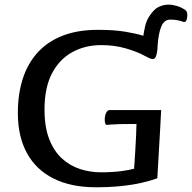

<svg xmlns="http://www.w3.org/2000/svg" viewBox="-20 -778 811 811"><path d="M384.7 13Q279.8 13 206 -24Q132.2 -61 93.8 -131.2Q55.4 -201.5 55.4 -300.6Q55.4 -380.5 76 -444.8Q96.5 -509.1 138.6 -555.7Q180.6 -602.3 244.3 -627.1Q308 -652 393.9 -652Q461.9 -652 509.5 -644Q557.2 -636 585.4 -626.9Q587.9 -644.8 593.1 -667.5Q598.4 -690.3 610.4 -708.8Q630.4 -739.9 650.7 -749.1Q671.1 -758.4 691.4 -758.4Q708.4 -758.4 726.5 -753.1Q744.6 -747.8 761.2 -736.9Q767.3 -733 769.3 -727.1Q771.2 -721.1 771.2 -712.4Q771.2 -702.5 767.9 -693.7Q764.6 -685 758.7 -685Q755.3 -685 750.1 -687.2Q744.9 -689.4 739.6 -690.4Q726.4 -693.5 717.3 -694.3Q708.3 -695.2 698.7 -695.2Q673.7 -695.2 661.5 -666.5Q649.4 -637.8 646 -588.6Q646 -582 644.7 -567.5Q643.4 -553.1 639 -540.8Q634.6 -528.5 625.2 -528.5Q619.8 -528.5 611.2 -532.2Q602.6 -535.8 586.9 -544.3Q561.9 -558.5 513.5 -573Q465 -587.5 407.4 -587.5Q339.5 -587.5 285.1 -557.6Q230.8 -527.7 199.4 -467.6Q168 -407.5 168 -315.3Q168 -241.2 188 -190.1Q208 -139.1 241.8 -108.4Q275.7 -77.7 318.3 -63.9Q360.9 -50.2 405.8 -50.2Q454.1 -50.2 491 -55Q527.8 -59.8 546.4 -65.4Q547.1 -73.6 548.4 -94Q549.7 -114.3 551.4 -141.5Q553.1 -168.6 554.5 -198.2Q555.8 -227.7 556.5 -254.4Q510.1 -254.4 483.7 -253.7Q457.4 -253 445.9 -251.8Q434.4 -250.6 431.1 -250.6Q426.4 -250.6 424.4 -257Q422.4 -263.4 422.4 -271.7Q422.4 -290 428.5 -301.6Q434.5 -313.1 441.8 -313.1H660.8Q659.2 -274.8 656.2 -227.9Q653.2 -180.9 650.5 -129.3Q647.8 -77.7 644.5 -24.9Q616.9 -14.8 577.9 -5.8Q538.9 3.1 490.2 8.1Q441.5 13 384.7 13Z"/></svg>

Font: Briem Hand Thin
Style: Regular
Weight: 100
Designer: Gunnlaugur SE Briem, Eben Sorkin
Foundry: Sorkin Type Co.
Version: Version 1.003